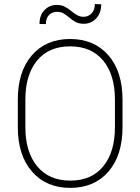

<svg xmlns="http://www.w3.org/2000/svg" viewBox="-20 -912 689 942"><path d="M476.6 -891.1Q476.6 -848.1 451.9 -821.8Q427.2 -795.4 391.6 -795.4Q365.7 -795.4 349.1 -805.2Q332.5 -814.9 318.8 -826.7Q306.2 -837.4 292.5 -845.7Q278.8 -854 259.3 -854Q236.8 -854 220.9 -838.6Q205.1 -823.2 205.1 -793.9L173.8 -794.4Q173.8 -837.4 198.2 -862.5Q222.7 -887.7 258.3 -887.7Q283.2 -887.7 300 -878.2Q316.9 -868.7 331.5 -856.4Q344.2 -845.7 358.4 -837.6Q372.6 -829.6 391.1 -829.6Q413.1 -829.6 429.2 -846.2Q445.3 -862.8 445.3 -892.1ZM581.1 -288.1Q581.1 -149.9 512 -70.1Q442.9 9.8 324.7 9.8Q207 9.8 137.2 -70.1Q67.4 -149.9 67.4 -288.1V-422.9Q67.4 -561.5 136.7 -641.1Q206.1 -720.7 323.7 -720.7Q441.9 -720.7 511.5 -641.1Q581.1 -561.5 581.1 -422.9ZM543.9 -423.8Q543.9 -544.9 486.3 -614.7Q428.7 -684.6 323.7 -684.6Q219.2 -684.6 161.9 -614.7Q104.5 -544.9 104.5 -423.8V-288.1Q104.5 -166.5 162.4 -96.2Q220.2 -25.9 324.7 -25.9Q429.7 -25.9 486.8 -96.2Q543.9 -166.5 543.9 -288.1Z"/></svg>

Font: Robert Sans ExtraLight
Style: Regular
Weight: 250
Designer: Christian Robertson (extended by Adam Twardoch)
Foundry: Google
Version: Version 12.135;April 2, 2019;FontCreator 11.5.0.2425 64-bit;